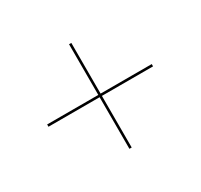

<svg xmlns="http://www.w3.org/2000/svg" viewBox="-104 -590 759 725"><g transform="rotate(-30 275.0 -228.0)"><path d="M503 -225H280V0H270V-225H47V-235H270V-456H280V-235H503Z"/></g></svg>

Font: Ysabeau SC Hairline
Style: Regular
Weight: 100
Designer: Christian Thalmann (Catharsis Fonts)
Version: Version 0.003